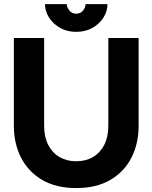

<svg xmlns="http://www.w3.org/2000/svg" viewBox="-20 -909 747 941"><path d="M196.3 -722.7H47.9V-293Q47.9 -205.1 83.4 -136Q118.9 -66.9 187 -27.1Q255.1 12.7 353.6 12.7Q452.1 12.7 520.4 -27.1Q588.8 -66.9 624.1 -136Q659.4 -205.1 659.4 -293V-722.7H510.9V-293Q510.9 -237.8 491 -198.9Q471 -160 435.5 -139.3Q400 -118.6 353.6 -118.6Q307.2 -118.6 271.7 -139.3Q236.2 -160 216.3 -198.9Q196.3 -237.8 196.3 -293ZM353.6 -752.9Q399 -752.9 433.6 -772.7Q468.3 -792.5 487.5 -823.5Q506.7 -854.5 506.7 -888.7H399.3Q399.3 -872.7 386.9 -857.2Q374.5 -841.8 353.6 -841.8Q333.2 -841.8 320.3 -857.2Q307.3 -872.7 307.3 -888.7H200.5Q200.5 -854.5 220 -823.5Q239.5 -792.5 273.8 -772.7Q308.2 -752.9 353.6 -752.9Z"/></svg>

Font: Giphurs SC
Style: Regular
Weight: 400
Version: Version 0.920